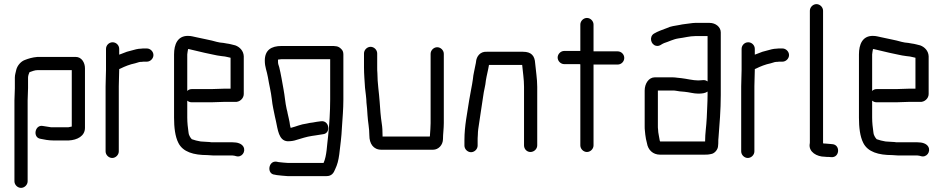

<svg xmlns="http://www.w3.org/2000/svg" viewBox="-20 -713 4575 931"><path d="M114 166V-226C114 -240 116 -273 116 -286V-337C116 -346 120 -356 123 -363C136 -367 147 -373 163 -373H328V-99H326C322 -98 317 -97 312 -96H227C216 -98 200 -100 189 -102C149 -111 137 -46 176 -40C193 -36 217 -32 237 -32H314C354 -34 392 -53 392 -93V-382C392 -409 376 -437 347 -437H162C137 -435 118 -429 100 -422C81 -415 64 -395 59 -375C57 -363 52 -352 52 -337V-285C52 -273 50 -239 50 -226V166C50 183 65 198 82 198C99 198 114 183 114 166Z M494 -476V-374C494 -351 492 -320 492 -294V21C492 38 507 53 524 53C541 53 556 38 556 21V-295C556 -320 558 -351 558 -374V-378C561 -379 563 -380 565 -381C585 -391 610 -401 635 -406L655 -412C660 -413 664 -413 667 -413C672 -414 677 -414 682 -414H692C709 -414 724 -429 724 -446C724 -463 709 -478 692 -478H682C675 -478 669 -478 663 -477C656 -477 649 -476 640 -474C624 -469 611 -467 595 -462L569 -452C565 -451 561 -449 558 -448V-476C558 -493 544 -508 526 -508C508 -508 494 -493 494 -476Z M892 -475C895 -475 898 -475 900 -474C922 -469 949 -462 972 -457C1000 -452 1026 -444 1054 -441L1071 -439C1079 -438 1091 -434 1098 -433V-283H1066C1053 -283 1019 -281 1004 -281H910C901 -281 894 -278 888 -272V-449C888 -454 891 -469 892 -475ZM1066 -219H1120C1141 -217 1162 -235 1162 -257V-440C1161 -466 1143 -485 1121 -493L1101 -498C1094 -500 1087 -501 1080 -502L1063 -505C1051 -506 1042 -507 1031 -510C1001 -519 963 -525 934 -532C917 -535 909 -539 891 -539C841 -539 824 -498 824 -449V-142C824 -96 829 -51 845 -20C867 24 919 39 985 39C995 39 1005 41 1016 41H1108C1115 41 1119 43 1124 44C1152 53 1174 22 1160 -2C1151 -17 1131 -23 1108 -23H1006C999 -24 992 -25 985 -25C977 -25 960 -27 953 -27C939 -29 921 -34 910 -38C903 -45 894 -60 894 -72C891 -94 888 -117 888 -143V-225C894 -220 901 -217 910 -217H1004C1019 -217 1053 -219 1066 -219Z M1264 -419C1264 -387 1274 -369 1279 -339C1285 -302 1294 -268 1298 -232C1301 -201 1308 -174 1313 -148L1318 -126C1327 -86 1331 -30 1375 -28C1391 -28 1405 -30 1419 -35C1443 -42 1466 -50 1493 -54L1507 -56C1520 -58 1533 -60 1545 -62C1586 -65 1578 -131 1536 -125C1523 -123 1509 -122 1497 -119L1482 -117C1479 -116 1475 -115 1468 -114C1437 -110 1418 -100 1390 -93L1389 -94C1388 -99 1387 -103 1386 -107L1384 -121C1383 -126 1382 -132 1380 -140L1375 -162C1374 -169 1372 -177 1370 -184C1363 -214 1361 -248 1355 -279C1349 -312 1342 -355 1334 -387C1329 -402 1328 -403 1328 -419V-424C1333 -424 1340 -426 1345 -426H1581V-230C1581 -173 1577 -108 1571 -53C1565 -9 1565 42 1549 77H1375C1368 77 1339 74 1331 73L1321 71C1281 65 1272 131 1312 134L1322 136C1332 137 1365 141 1375 141H1563C1588 141 1598 126 1605 108C1616 85 1621 65 1625 36C1630 -8 1636 -48 1638 -95C1641 -142 1645 -183 1645 -230V-449C1645 -460 1642 -469 1634 -476C1620 -490 1609 -490 1582 -490H1345C1295 -490 1264 -470 1264 -419Z M1745 -454V-386C1745 -354 1748 -319 1750 -287C1752 -269 1757 -234 1757 -215C1758 -206 1759 -196 1760 -185L1762 -155C1764 -120 1771 -92 1771 -56C1771 -17 1790 13 1829 13H2080C2106 13 2128 -10 2128 -39C2128 -63 2132 -89 2132 -117V-452C2132 -469 2117 -484 2100 -484C2083 -484 2068 -469 2068 -452V-116C2068 -97 2066 -76 2065 -60C2065 -57 2065 -54 2064 -51H1835V-56C1835 -77 1834 -97 1831 -115C1826 -147 1823 -186 1821 -219C1818 -264 1810 -310 1810 -358C1809 -367 1809 -377 1809 -386V-454C1809 -471 1794 -486 1777 -486C1760 -486 1745 -471 1745 -454Z M2296 -7V-34C2296 -39 2296 -47 2297 -58C2297 -69 2298 -78 2299 -87C2306 -139 2316 -196 2323 -247C2326 -273 2334 -298 2336 -323C2340 -348 2347 -373 2351 -398H2512C2515 -363 2521 -330 2521 -292V-8C2521 9 2534 24 2552 24C2570 24 2585 9 2585 -8V-292C2585 -331 2578 -371 2575 -406C2573 -443 2556 -462 2516 -462H2340C2309 -464 2290 -440 2288 -412C2288 -409 2287 -406 2286 -401C2282 -377 2275 -354 2273 -329C2269 -298 2260 -260 2255 -227C2246 -165 2232 -103 2232 -34V-7C2232 10 2247 25 2264 25C2281 25 2296 10 2296 -7Z M2794 -594V-466H2716C2699 -466 2684 -451 2684 -434C2684 -417 2699 -402 2716 -402H2788C2790 -402 2792 -402 2794 -401V-8C2794 9 2809 24 2826 24C2843 24 2858 9 2858 -8V-400H2975C2992 -400 3007 -414 3007 -432C3007 -450 2992 -464 2975 -464H2858V-594C2858 -611 2843 -626 2826 -626C2809 -626 2794 -611 2794 -594Z M3411 -269V-253C3411 -218 3408 -174 3407 -142C3405 -98 3399 -69 3399 -27H3181C3180 -28 3180 -30 3179 -32C3177 -48 3171 -68 3171 -85C3170 -90 3170 -96 3170 -101V-274H3242C3247 -274 3252 -274 3257 -273L3276 -270C3283 -269 3290 -269 3299 -268C3322 -266 3343 -259 3366 -259C3384 -259 3400 -261 3411 -269ZM3366 -323C3340 -323 3310 -331 3284 -334L3265 -336C3257 -337 3249 -338 3242 -338H3155C3126 -338 3106 -308 3106 -274V-101C3106 -94 3106 -87 3107 -80L3109 -60C3110 -48 3114 -30 3117 -19C3122 13 3145 37 3181 37H3391C3406 37 3414 37 3427 34C3445 32 3462 12 3462 -7C3463 -14 3463 -21 3463 -27C3463 -32 3463 -38 3464 -45C3469 -109 3475 -181 3475 -252V-556C3475 -582 3450 -602 3421 -602H3351C3344 -602 3336 -601 3329 -600C3311 -597 3291 -596 3275 -592C3253 -588 3232 -586 3214 -577C3191 -568 3171 -562 3151 -550C3127 -535 3135 -497 3161 -491C3179 -487 3188 -500 3200 -504C3223 -511 3244 -523 3271 -527C3297 -530 3324 -538 3351 -538H3411V-318C3397 -329 3385 -323 3366 -323Z M3576 -476V-374C3576 -351 3574 -320 3574 -294V21C3574 38 3589 53 3606 53C3623 53 3638 38 3638 21V-295C3638 -320 3640 -351 3640 -374V-378C3643 -379 3645 -380 3647 -381C3667 -391 3692 -401 3717 -406L3737 -412C3742 -413 3746 -413 3749 -413C3754 -414 3759 -414 3764 -414H3774C3791 -414 3806 -429 3806 -446C3806 -463 3791 -478 3774 -478H3764C3757 -478 3751 -478 3745 -477C3738 -477 3731 -476 3722 -474C3706 -469 3693 -467 3677 -462L3651 -452C3647 -451 3643 -449 3640 -448V-476C3640 -493 3626 -508 3608 -508C3590 -508 3576 -493 3576 -476Z M3907 -661V-24C3907 -21 3907 -17 3906 -14C3901 24 3941 47 3979 47C3986 48 3992 48 3999 48L4011 49C4052 52 4056 -11 4016 -14L4005 -15L3981 -17C3978 -17 3974 -17 3971 -18V-661C3971 -678 3956 -693 3939 -693C3922 -693 3907 -678 3907 -661Z M4213 -475C4216 -475 4219 -475 4221 -474C4243 -469 4270 -462 4293 -457C4321 -452 4347 -444 4375 -441L4392 -439C4400 -438 4412 -434 4419 -433V-283H4387C4374 -283 4340 -281 4325 -281H4231C4222 -281 4215 -278 4209 -272V-449C4209 -454 4212 -469 4213 -475ZM4387 -219H4441C4462 -217 4483 -235 4483 -257V-440C4482 -466 4464 -485 4442 -493L4422 -498C4415 -500 4408 -501 4401 -502L4384 -505C4372 -506 4363 -507 4352 -510C4322 -519 4284 -525 4255 -532C4238 -535 4230 -539 4212 -539C4162 -539 4145 -498 4145 -449V-142C4145 -96 4150 -51 4166 -20C4188 24 4240 39 4306 39C4316 39 4326 41 4337 41H4429C4436 41 4440 43 4445 44C4473 53 4495 22 4481 -2C4472 -17 4452 -23 4429 -23H4327C4320 -24 4313 -25 4306 -25C4298 -25 4281 -27 4274 -27C4260 -29 4242 -34 4231 -38C4224 -45 4215 -60 4215 -72C4212 -94 4209 -117 4209 -143V-225C4215 -220 4222 -217 4231 -217H4325C4340 -217 4374 -219 4387 -219Z"/></svg>

Font: Electronic
Style: SeBd
Weight: 600
Version: Version 1.011